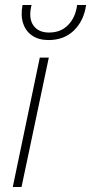

<svg xmlns="http://www.w3.org/2000/svg" viewBox="-20 -747 364 767"><path d="M31 0 139 -517H175L66 0ZM174 -587Q135 -587 109 -604.5Q83 -622 72.5 -653.5Q62 -685 70 -727H106Q93 -675 113 -646Q133 -617 176 -617Q223 -617 252.5 -647.5Q282 -678 288 -727H324Q315 -664 275.5 -625.5Q236 -587 174 -587Z"/></svg>

Font: Mona Sans
Style: Italic
Weight: 200
Italic angle: -11.6951°
Designer: Deni Anggara
Foundry: GitHub
Version: Version 2.000